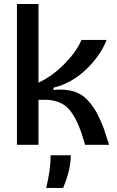

<svg xmlns="http://www.w3.org/2000/svg" viewBox="-20 -718 581 952"><path d="M64 0V-698.2H170.9V-308.1Q243.7 -342.8 302.7 -404.3Q361.8 -465.8 383.8 -520H508.8Q477.5 -440.4 405.8 -372.6Q334 -304.7 245.1 -283.2V-272Q300.8 -277.8 342.8 -265.6Q384.8 -253.4 413.1 -222.7Q441.4 -191.9 458 -161.9Q474.6 -131.8 493.2 -85L521 0H401.9L383.8 -59.1Q372.1 -91.3 362.1 -113Q352.1 -134.8 336.9 -157.2Q321.8 -179.7 304.4 -192.9Q287.1 -206.1 262.5 -214.4Q237.8 -222.7 207 -223.1H170.9V0ZM209 213.9Q231 125 231 51.8H331.1Q331.1 124 293 213.9Z"/></svg>

Font: Bricolage Grotesque Medium
Style: Regular
Weight: 500
Designer: Mathieu Triay
Foundry: Atelier Triay
Version: Version 1.000;gftools[0.9.30]